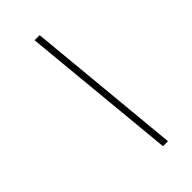

<svg xmlns="http://www.w3.org/2000/svg" viewBox="-223 -761 817 817"><g transform="rotate(-45 185.5 -352.5)"><path d="M266 0H236L168.5 -705H199Z"/></g></svg>

Font: Newsreader 60pt Light
Style: Italic
Weight: 300
Italic angle: -17°
Designer: Hugues Gentile
Foundry: Production Type
Version: Version 1.003